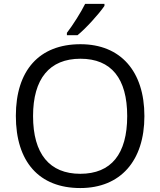

<svg xmlns="http://www.w3.org/2000/svg" viewBox="-20 -951 819 981"><path d="M321.8 -771H376C417.5 -804.7 484.9 -878.4 513.7 -920.9V-931.2H415C394 -888.7 353 -823.7 321.8 -783.2ZM717.8 -357.9C717.8 -586.9 596.2 -725.1 391.1 -725.1C180.2 -725.1 61 -591.3 61 -358.9C61 -124.5 179.7 9.8 390.1 9.8C595.7 9.8 717.8 -129.4 717.8 -357.9ZM148.9 -357.9C148.9 -548.8 232.9 -650.9 391.1 -650.9C548.8 -650.9 629.9 -549.8 629.9 -357.9C629.9 -164.1 548.3 -63 390.1 -63C233.4 -63 148.9 -164.6 148.9 -357.9Z"/></svg>

Font: Open Sans
Style: Regular
Weight: 400
Foundry: Ascender Corporation
Version: Version 1.100;PS 001.100;hotconv 1.0.88;makeotf.lib2.5.64775